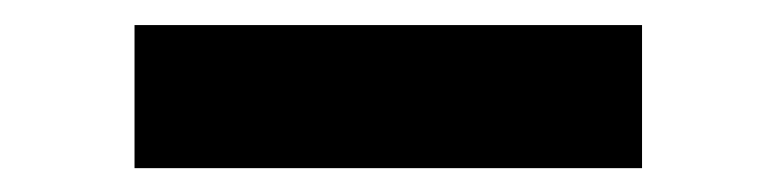

<svg xmlns="http://www.w3.org/2000/svg" viewBox="-20 -406 635 157"><path d="M90 -268.5V-385.5H505V-268.5Z"/></svg>

Font: Merriweather Sans
Style: Bold
Weight: 700
Designer: Eben Sorkin
Foundry: Eben Sorkin
Version: Version 1.008; ttfautohint (v1.7.19-72a1) -l 8 -r 50 -G 200 